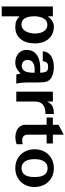

<svg xmlns="http://www.w3.org/2000/svg" viewBox="732 -1336 776 2281"><g transform="rotate(90 1120.5 -195.0)"><path d="M56.6 172.9V-434.6H173.8V-375Q229.5 -446.3 293.9 -446.3Q358.4 -446.3 403.3 -417Q448.2 -387.7 471.7 -337.4Q495.1 -287.1 495.1 -223.6Q495.1 -112.3 442.4 -50.3Q389.6 11.7 301.8 11.7Q257.8 11.7 231 1Q204.1 -9.8 173.8 -39.1V172.9ZM269.5 -61.5Q300.8 -61.5 321.8 -77.6Q342.8 -93.8 355 -118.7Q367.2 -143.6 372.6 -171.4Q377.9 -199.2 377.9 -223.6Q377.9 -257.8 367.7 -291Q357.4 -324.2 334.5 -346.7Q311.5 -369.1 273.4 -369.1Q235.4 -369.1 213.4 -344.2Q191.4 -319.3 182.1 -284.2Q172.9 -249 172.9 -219.7Q172.9 -61.5 269.5 -61.5Z M721.7 11.7Q659.2 11.7 615.7 -24.4Q572.3 -60.5 572.3 -121.1Q572.3 -182.6 603.5 -218.3Q634.8 -253.9 682.6 -269Q730.5 -284.2 779.3 -284.2H843.8Q842.8 -327.1 831.1 -352.5Q819.3 -377.9 773.4 -377.9Q734.4 -377.9 723.1 -361.8Q711.9 -345.7 706.1 -314.5H589.8Q589.8 -372.1 639.6 -409.2Q689.5 -446.3 776.4 -446.3Q809.6 -446.3 845.7 -438.5Q881.8 -430.7 910.2 -411.6Q938.5 -392.6 949.2 -358.4Q959 -328.1 959 -252.9V-156.2Q959 -109.4 962.4 -67.4Q965.8 -25.4 972.7 0H865.2Q863.3 -7.8 859.4 -24.4Q855.5 -41 853.5 -50.8Q827.1 -26.4 807.1 -13.2Q787.1 0 767.6 5.9Q748 11.7 721.7 11.7ZM758.8 -65.4Q796.9 -65.4 814.9 -86.9Q833 -108.4 838.4 -143.1Q843.8 -177.7 843.8 -216.8Q835 -217.8 824.7 -217.8Q814.5 -217.8 802.7 -217.8Q691.4 -217.8 691.4 -128.9Q691.4 -103.5 710.9 -84.5Q730.5 -65.4 758.8 -65.4Z M1068.4 0V-434.6H1185.5V-367.2Q1208 -411.1 1239.3 -428.7Q1270.5 -446.3 1334 -446.3V-346.7Q1185.5 -346.7 1185.5 -222.7V0Z M1602.5 10.7Q1568.4 10.7 1535.6 -2.9Q1502.9 -16.6 1482.4 -43Q1461.9 -69.3 1461.9 -105.5V-360.4H1376V-434.6H1461.9V-502L1579.1 -563.5V-434.6H1683.6V-360.4H1579.1V-138.7Q1579.1 -70.3 1648.4 -70.3Q1672.9 -70.3 1692.4 -77.1V-3.9Q1650.4 10.7 1602.5 10.7Z M1977.5 11.7Q1910.2 11.7 1859.4 -18.6Q1808.6 -48.8 1780.8 -101.1Q1752.9 -153.3 1752.9 -216.8Q1752.9 -284.2 1781.7 -335.9Q1810.5 -387.7 1861.3 -417Q1912.1 -446.3 1977.5 -446.3Q2045.9 -446.3 2096.2 -415.5Q2146.5 -384.8 2173.8 -333Q2201.2 -281.2 2201.2 -216.8Q2201.2 -149.4 2172.4 -98.1Q2143.6 -46.9 2093.3 -17.6Q2043 11.7 1977.5 11.7ZM1977.5 -62.5Q2083 -62.5 2083 -216.8Q2083 -372.1 1977.5 -372.1Q1925.8 -372.1 1897.9 -331.5Q1870.1 -291 1870.1 -216.8Q1870.1 -143.6 1897.9 -103Q1925.8 -62.5 1977.5 -62.5Z"/></g></svg>

Font: Padauk Book
Style: Bold
Weight: 700
Designer: Debbi Hosken, Becca Hirsbrunner Spalinger
Foundry: SIL International
Version: Version 5.000